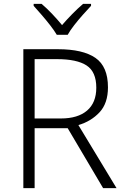

<svg xmlns="http://www.w3.org/2000/svg" viewBox="-20 -967 640 987"><path d="M278 -714Q406 -714 470.5 -669.5Q535 -625 535 -518Q535 -436 491.5 -389.5Q448 -343 383 -324L579 0H510L328 -308H158V0H100V-714ZM273 -663H158V-358H293Q380 -358 427.5 -398.5Q475 -439 475 -516Q475 -598 425 -630.5Q375 -663 273 -663ZM272 -788Q259 -810 238 -837Q217 -864 194 -890.5Q171 -917 153 -937V-947H194Q221 -924 248.5 -895Q276 -866 299 -838Q323 -866 351.5 -895Q380 -924 407 -947H448V-937Q429 -917 405.5 -890.5Q382 -864 361 -837Q340 -810 328 -788Z"/></svg>

Font: Noto Sans Bengali UI Light
Style: Regular
Weight: 300
Designer: Jelle Bosma - Monotype Design Team
Foundry: Monotype Imaging Inc.
Version: Version 2.003; ttfautohint (v1.8.4.7-5d5b)